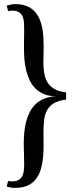

<svg xmlns="http://www.w3.org/2000/svg" viewBox="-20 -762 344 923"><path d="M297.9 -283.2Q259.8 -278.8 237.8 -265.1Q215.8 -251.5 205.1 -230.2Q194.3 -209 191.7 -181.9Q189 -154.8 189 -124Q189 -98.1 189.5 -68.6Q189.9 -39.1 187.3 -9.5Q184.6 20 177.5 47.1Q170.4 74.2 155.5 95.2Q140.6 116.2 115.7 128.7Q90.8 141.1 53.2 141.1Q30.8 141.1 12.2 134.8L19 107.9Q23.4 109.4 27.8 109.6Q32.2 109.9 37.1 109.9Q58.1 109.9 69.8 102.8Q81.5 95.7 87.4 83.7Q93.3 71.8 94.7 56.4Q96.2 41 96.2 23.9Q96.2 0 95.2 -23.4Q94.2 -46.9 94.2 -70.8Q94.2 -97.7 96.7 -125Q99.1 -152.3 105.7 -177.2Q112.3 -202.1 123.5 -224.1Q134.8 -246.1 152.3 -262.5Q169.9 -278.8 194.8 -288.6Q219.7 -298.3 252.9 -299.8Q218.8 -298.8 194.1 -308.6Q169.4 -318.4 151.9 -335.2Q134.3 -352.1 123.3 -374.8Q112.3 -397.5 106 -423.3Q99.6 -449.2 97.4 -476.6Q95.2 -503.9 95.2 -529.8Q95.2 -552.7 95.7 -575Q96.2 -597.2 96.2 -619.1Q96.2 -636.7 95.2 -653.3Q94.2 -669.9 88.9 -682.6Q83.5 -695.3 71.3 -703.1Q59.1 -710.9 37.1 -710.9Q27.8 -710.9 19 -708L12.2 -734.9Q22 -737.8 32.2 -740Q42.5 -742.2 53.2 -742.2Q84.5 -742.2 106.7 -733.4Q128.9 -724.6 144 -709.5Q159.2 -694.3 168.5 -674.3Q177.7 -654.3 182.4 -631.3Q187 -608.4 188.5 -584Q189.9 -559.6 189.9 -536.1Q189.9 -512.2 189 -487.8Q188 -463.4 189.2 -440.4Q190.4 -417.5 195.6 -396.7Q200.7 -376 212.6 -359.6Q224.6 -343.3 245.1 -332.3Q265.6 -321.3 297.9 -317.9Z"/></svg>

Font: Redressed
Style: Regular
Weight: 400
Designer: Astigmatic (AOETI)
Foundry: Astigmatic (AOETI)
Version: Version 1.001